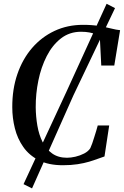

<svg xmlns="http://www.w3.org/2000/svg" viewBox="-20 -886 670 1040"><path d="M320.5 9Q243 9 190.5 -17.8Q138 -44.5 106.2 -89.8Q74.5 -135 60.5 -191Q46.5 -247 46.5 -305Q46 -402.5 74 -484.2Q102 -566 153.5 -625.8Q205 -685.5 275.2 -718.5Q345.5 -751.5 429.5 -751.5Q479.5 -751.5 517.2 -745Q555 -738.5 582.5 -731.5Q610 -724.5 630.5 -722.5L599 -531H528.5L520.5 -689Q511 -695.5 497.2 -701Q483.5 -706.5 464.2 -710.2Q445 -714 419 -714Q356.5 -714 310 -677.8Q263.5 -641.5 233 -581.8Q202.5 -522 187.8 -449.8Q173 -377.5 173.5 -305Q174 -254 182.5 -205Q191 -156 210.5 -117Q230 -78 262.5 -54.8Q295 -31.5 343 -31.5Q363.5 -31.5 388.5 -37.2Q413.5 -43 435.8 -54.5Q458 -66 469 -83Q474 -93.5 479.5 -109Q485 -124.5 490.2 -141.8Q495.5 -159 500.8 -175.8Q506 -192.5 509.5 -206.5H571.5L546 -38.5Q531.5 -34 511 -26.2Q490.5 -18.5 463 -10.2Q435.5 -2 400.2 3.5Q365 9 320.5 9ZM107.5 111.5 340.5 -390.5 557.5 -865.5 603 -842 377.5 -369 153.5 134.5Z"/></svg>

Font: Merriweather 96pt Medium
Style: Italic
Weight: 500
Italic angle: -7.8°
Version: Version 2.101